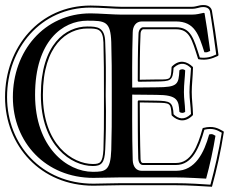

<svg xmlns="http://www.w3.org/2000/svg" viewBox="-22 -703 922 761"><path d="M818 -660C816 -672 805 -683 785 -683C763 -683 759 -676 736 -676H461C436 -676 373 -681 337 -681C135 -681 -2 -516 -2 -318C-2 -126 139 33 348 33C376 33 429 31 462 31H667C731 31 788 36 814 37C815 37 815 37 815 37C815 37 816 37 818 37L819 34C836 -27 854 -107 865 -179C865 -180 865 -182 863 -183C862 -183 862 -183 861 -184C843 -194 823 -206 784 -196C783 -196 781 -195 781 -194C761 -122 735 -57 676 -57H545C544 -57 544 -57 544 -57C544 -57 535 -56 535 -75C533 -132 532 -238 532 -297L597 -296C653 -295 655 -295 658 -248C658 -247 659 -246 659 -245C682 -223 712 -216 742 -246C742 -247 743 -248 743 -249C742 -286 738 -307 738 -338C738 -368 742 -396 743 -435C743 -435 743 -437 742 -438C720 -459 690 -470 659 -439C659 -438 658 -437 658 -436C656 -388 654 -388 609 -388C605 -388 602 -388 597 -388L532 -387C532 -427 532 -507 535 -568C535 -582 543 -587 545 -587H675C729 -587 738 -549 763 -470C763 -469 765 -468 766 -468C798 -463 819 -471 841 -481C842 -482 844 -483 844 -485C839 -526 823 -633 818 -660ZM810 -659C815 -633 830 -527 835 -487C814 -477 797 -472 770 -475C746 -550 735 -595 675 -595H545C536 -595 527 -584 527 -568C524 -505 524 -424 524 -383C524 -380 527 -379 528 -379L597 -380C653 -381 663 -381 666 -434C694 -460 717 -451 735 -433C733 -395 729 -369 729 -338C729 -307 734 -285 735 -251C708 -225 685 -232 666 -250C663 -299 653 -303 597 -304L528 -305C525 -305 524 -302 524 -301C524 -244 524 -133 526 -75C527 -51 541 -49 544 -49H675C741 -49 768 -119 788 -189C822 -197 839 -187 855 -178C856 -178 856 -177 857 -177C846 -107 828 -30 812 29C784 27 728 23 666 23H461C428 23 376 25 348 25C143 25 6 -130 6 -318C6 -512 140 -673 337 -673C373 -673 435 -668 460 -668H735C762 -668 765 -675 784 -675C800 -675 808 -667 810 -659ZM348 2C378 2 432 0 462 0H667C715 0 795 5 795 5C809 -45 824 -114 832 -165C830 -166 829 -166 828 -167C821 -171 818 -173 807 -170C787 -98 752 -26 676 -26H540C518 -26 505 -42 504 -69C501 -153 502 -328 502 -328L598 -327C683 -327 686 -305 689 -260C695 -254 706 -254 712 -260C711 -295 707 -308 707 -338C707 -372 711 -394 712 -424C706 -430 695 -430 689 -424C686 -369 683 -357 598 -357L502 -356C502 -356 501 -492 504 -574C504 -598 516 -618 540 -618H675C750 -618 766 -565 788 -496C798 -495 800 -496 806 -499C807 -499 809 -500 811 -501C806 -542 791 -641 789 -649C789 -651 788 -652 785 -652C768 -649 760 -645 736 -645H461C431 -645 367 -650 337 -650C151 -650 29 -498 29 -318C29 -138 160 2 348 2ZM346 -22C243 -22 117 -120 117 -327C117 -541 227 -621 324 -621C395 -621 416 -619 419 -536C421 -467 421 -420 421 -356C421 -345 421 -333 421 -321C421 -309 421 -297 421 -286C421 -223 421 -179 419 -109C416 -26 396 -22 346 -22ZM346 -45C379 -45 393 -56 395 -110C398 -173 398 -214 398 -264C398 -282 397 -300 397 -321C397 -325 397 -329 397 -332C398 -412 398 -461 395 -535C394 -596 363 -598 324 -598C239 -598 140 -528 140 -327C140 -125 261 -45 346 -45ZM346 -53C266 -53 148 -129 148 -327C148 -525 245 -590 324 -590C325 -590 325 -590 326 -590C364 -590 386 -590 388 -535C390 -461 390 -412 390 -332C390 -329 390 -325 390 -321C390 -300 390 -282 390 -264C390 -214 390 -173 388 -110C385 -58 375 -53 346 -53ZM815 38C815 38 815 38 815 38C815 38 815 38 815 38Z"/></svg>

Font: Libertinus Serif Initials
Style: Regular
Weight: 400
Designer: Philipp H. Poll, Khaled Hosny
Foundry: Caleb Maclennan
Version: Version 7.050;RELEASE